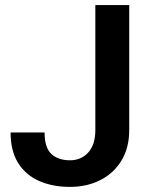

<svg xmlns="http://www.w3.org/2000/svg" viewBox="-20 -731 597 761"><path d="M357.9 -215.8V-710.9H492.2V-215.8Q492.2 -145 461.4 -94.5Q430.7 -43.9 377.4 -17.1Q324.2 9.8 257.3 9.8Q189 9.8 135.7 -13.4Q82.5 -36.6 52.2 -84.5Q22 -132.3 22 -206.1H156.7Q156.7 -145.5 183.8 -120.6Q210.9 -95.7 257.3 -95.7Q302.2 -95.7 330.1 -127Q357.9 -158.2 357.9 -215.8Z"/></svg>

Font: Vazirmatn FD SemiBold
Style: Regular
Weight: 600
Designer: Saber Rastikerdar
Foundry: Saber Rastikerdar
Version: Version 33.001